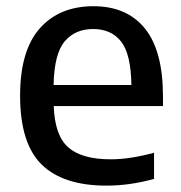

<svg xmlns="http://www.w3.org/2000/svg" viewBox="-20 -572 567 602"><path d="M313.5 10Q178 10 110.5 -56.2Q43 -122.5 43 -272Q43 -413 104.5 -482.8Q166 -552.5 273 -552.5Q378 -552.5 434.5 -482.5Q491 -412.5 491 -269.5V-239.5H148.5Q151.5 -147.5 194 -110Q236.5 -72.5 327 -72.5Q358 -72.5 392 -77.8Q426 -83 463 -93V-11Q422.5 0 386 5Q349.5 10 313.5 10ZM272 -481Q215.5 -481 182.8 -442.2Q150 -403.5 148 -305.5H392Q390.5 -403 359.5 -442Q328.5 -481 272 -481Z"/></svg>

Font: Encode Sans Md
Style: Regular
Weight: 500
Designer: Multiple Designers
Foundry: Impallari Type
Version: Version 3.002; ttfautohint (v1.8.3) -l 8 -r 50 -G 200 -x 14 